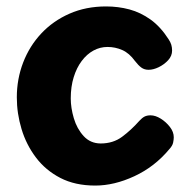

<svg xmlns="http://www.w3.org/2000/svg" viewBox="-20 -573 592 597"><path d="M276.1 4Q213.6 4 167.7 -19.7Q121.9 -43.4 91.8 -83.2Q61.7 -122.9 47 -171.7Q32.3 -220.4 32.3 -270.3Q32.3 -327.4 52 -378.6Q71.7 -429.8 108.3 -468.9Q144.9 -508 196.1 -530.5Q247.3 -553 309.7 -553Q347.7 -553 382.5 -543.7Q417.3 -534.3 448.3 -512.1Q479.2 -489.9 504.1 -451.1Q510 -442.4 512.6 -433.9Q515.1 -425.3 515.1 -415.9Q515.1 -399 502.7 -385.6Q490.2 -372.2 473.5 -364.1Q456.8 -356 441.9 -356Q428.9 -356 419.5 -362.9Q410.1 -369.8 399.6 -383.4Q382 -407.8 360.2 -417.4Q338.4 -427 314.4 -427Q291 -427 270.5 -415.8Q250 -404.6 234.2 -383.6Q218.3 -362.6 209.2 -333.1Q200 -303.6 200 -267Q200 -237.7 209.6 -205.2Q219.2 -172.7 240.1 -149.9Q261 -127.1 292.9 -126.9Q331.8 -126.9 359.8 -147.8Q387.9 -168.7 413.3 -197.3Q421.9 -206.7 429.6 -210.6Q437.2 -214.4 448.1 -214.4Q463.2 -214.4 479.8 -204.1Q496.4 -193.7 508.4 -178.2Q520.3 -162.8 520.3 -146.1Q520.3 -139.1 518.3 -129.4Q516.3 -119.7 506 -108.6Q460.6 -54.2 397.8 -25.1Q335.1 4 276.1 4Z"/></svg>

Font: Playpen Sans Hebrew
Style: Regular
Weight: 400
Designer: Tom Grace, Laura Meseguer, Veronika Burian, José Scaglione
Foundry: TypeTogether
Version: Version 2.000